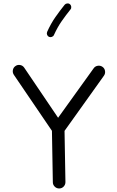

<svg xmlns="http://www.w3.org/2000/svg" viewBox="-20 -1056 678 1113"><path d="M69.2 -672.8Q56.9 -664.2 54.5 -649.2Q52.1 -634.2 60.6 -621.9L287.7 -287.9Q297.1 -274.9 312.9 -273Q328.8 -271.1 340.9 -280.9Q342.8 -282.7 344.5 -284.6Q346.3 -286.5 347.7 -288.3L583 -617.9Q591.4 -630.3 588.7 -645.4Q586 -660.6 573.5 -668.9Q561.1 -677.3 546 -674.6Q530.8 -671.9 522.5 -659.5L316.8 -373.3L120.1 -664.2Q111.5 -676.5 96.5 -679.2Q81.4 -681.8 69.2 -672.8ZM323.3 36.5Q338.7 36.3 349.1 25.4Q359.4 14.4 359.3 -0.5L353.9 -309.6Q353.7 -325.1 343 -335.4Q332.3 -345.8 316.8 -345.6Q301.9 -345.4 291.3 -334.7Q280.7 -324 280.9 -308.5L286.3 0.5Q286.4 15.5 297.4 26.1Q308.3 36.7 323.3 36.5ZM385 -1031.7Q378.4 -1037.3 369.3 -1036.1Q360.2 -1034.9 354.5 -1028.1Q327.1 -993.9 301.2 -957Q275.3 -920.2 253.2 -871.2Q249.8 -863 253 -854.5Q256.2 -845.9 264 -842.4Q272 -838.9 280.7 -842.2Q289.4 -845.4 292.8 -853.4Q313.5 -898.7 337.3 -932.9Q361.1 -967 388.5 -1001.2Q394.2 -1007.9 393 -1017.2Q391.8 -1026.5 385 -1031.7Z"/></svg>

Font: Mikhak VF
Style: Regular
Weight: 100
Designer: Amin Abedi
Version: Version 3.001